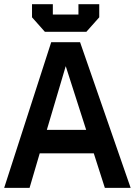

<svg xmlns="http://www.w3.org/2000/svg" viewBox="-25 -903 648 923"><path d="M-4.9 0 221.2 -700.2H359.9L603 0H479L425.8 -166H166L117.2 0ZM128.9 -819.8V-882.8H229V-833H352.1V-882.8H452.1V-819.8L390.1 -750H190.9ZM200.2 -278.8H389.2L291 -585Z"/></svg>

Font: Cakra Normal
Style: Regular
Weight: 400
Designer: Lucia Kollert, Vojtech Kollert
Foundry: OoM Type
Version: Version 1.000;Glyphs 3.1.1 (3148)